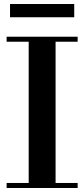

<svg xmlns="http://www.w3.org/2000/svg" viewBox="-20 -937 419 957"><path d="M123 -15V-754H257V-15ZM13 0V-25H367V0ZM13 -729V-754H367V-729ZM30 -851V-917H350V-851Z"/></svg>

Font: Libre Bodoni
Style: Regular
Weight: 400
Designer: Pablo Impallari, Rodrigo Fuenzalida
Foundry: Impallari Type
Version: Version 2.005;gftools[0.9.23]